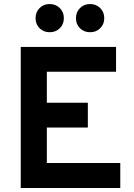

<svg xmlns="http://www.w3.org/2000/svg" viewBox="-20 -933 664 953"><path d="M83 0V-700H556V-577H212.5V-423H416V-300H212.5V-124H577V0ZM427.5 -773Q397 -773 377 -792.8Q357 -812.5 357 -843Q357 -873 377 -893Q397 -913 427.5 -913Q457 -913 477.2 -893Q497.5 -873 497.5 -843Q497.5 -812.5 477.2 -792.8Q457 -773 427.5 -773ZM226.5 -773Q196.5 -773 176.5 -792.8Q156.5 -812.5 156.5 -843Q156.5 -873 176.5 -893Q196.5 -913 226.5 -913Q256.5 -913 276.8 -893Q297 -873 297 -843Q297 -812.5 276.8 -792.8Q256.5 -773 226.5 -773Z"/></svg>

Font: Overpass
Style: Bold
Weight: 700
Designer: Delve Withrington, Dave Bailey, Thomas Jockin
Foundry: Delve Fonts LLC
Version: Version 4.000; ttfautohint (v1.8.3)